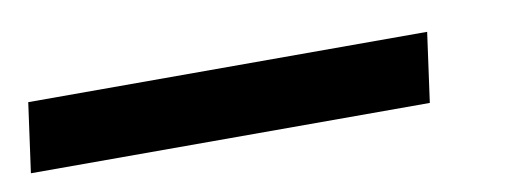

<svg xmlns="http://www.w3.org/2000/svg" viewBox="-31 -26 657 237"><g transform="rotate(-10 297.5 92.5)"><path d="M-5 136 7 49H507L495 136Z"/></g></svg>

Font: Chivo Mono
Style: Bold Italic
Weight: 700
Italic angle: -8.05°
Monospace: yes
Version: Version 1.008